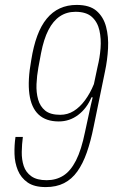

<svg xmlns="http://www.w3.org/2000/svg" viewBox="-20 -755 466 781"><path d="M292 -735Q345 -735 373 -710.5Q401 -686 411.5 -646Q422 -606 419.5 -558.5Q417 -511 407 -464L361 -240Q349 -180 333 -134.5Q317 -89 294.5 -57.5Q272 -26 240.5 -10Q209 6 166 6Q119 6 92 -13Q65 -32 52.5 -62.5Q40 -93 39 -128.5Q38 -164 43 -198H73Q69 -168 68.5 -137Q68 -106 76.5 -80Q85 -54 107.5 -38Q130 -22 170 -22Q208 -22 237.5 -40.5Q267 -59 289 -102Q311 -145 326 -219Q332 -245 338 -274.5Q344 -304 349.5 -327.5Q355 -351 357 -359H352Q333 -314 298 -287.5Q263 -261 219 -261Q167 -261 137 -289Q107 -317 99.5 -372.5Q92 -428 107 -510Q116 -567 131.5 -609Q147 -651 170 -679Q193 -707 223.5 -721Q254 -735 292 -735ZM287 -707Q251 -707 223.5 -688.5Q196 -670 177 -633Q158 -596 147 -539L136 -480Q130 -447 128.5 -413Q127 -379 135 -350.5Q143 -322 164 -305Q185 -288 225 -288Q255 -288 280 -303.5Q305 -319 326 -347.5Q347 -376 362 -413L377 -484Q386 -520 389 -558.5Q392 -597 384.5 -631Q377 -665 354 -686Q331 -707 287 -707Z"/></svg>

Font: Hubot Sans Condensed ExtraLight
Style: Italic
Weight: 200
Width: 3
Italic angle: -12.0243°
Designer: Deni Anggara
Foundry: GitHub, Inc., Subsidiary of Microsoft Corporation
Version: Version 2.000